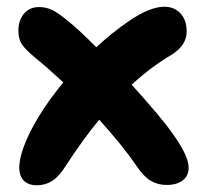

<svg xmlns="http://www.w3.org/2000/svg" viewBox="-20 -507 612 576"><path d="M90.8 48.8Q54.7 48.8 42.5 21.5Q30.3 -5.9 49.8 -63Q82.5 -153.3 169.9 -259.8Q121.1 -305.2 88.9 -331.1Q59.6 -355 47.4 -371.6Q35.2 -388.2 35.2 -415Q35.2 -445.8 51.8 -465.8Q68.4 -485.8 97.2 -485.8Q117.7 -485.8 136 -477.3Q154.3 -468.8 183.1 -444.8Q210.4 -423.8 269 -365.2Q316.4 -409.7 368.2 -444.8Q430.2 -486.8 473.1 -486.8Q502.4 -486.8 521.2 -467Q540 -447.3 540 -412.1Q540 -372.1 497.1 -344.2Q435.1 -308.1 375 -252.9Q464.8 -153.8 498 -106Q545.9 -39.6 545.9 -3.9Q545.9 20.5 528.1 34.2Q510.3 47.9 480 47.9Q453.1 47.9 431.9 35.2Q410.6 22.5 389.2 -9.8Q348.6 -69.3 277.8 -147.9Q233.9 -96.2 176.8 -8.8Q157.2 22.5 136.7 35.6Q116.2 48.8 90.8 48.8Z"/></svg>

Font: Shantell Sans Bouncy
Style: Bold
Weight: 700
Designer: Stephen Nixon, Anya Danilova, Shantell Martin
Foundry: Arrow Type
Version: Version 1.006;[9816181b4]